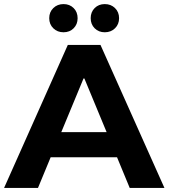

<svg xmlns="http://www.w3.org/2000/svg" viewBox="-29 -920 825 940"><path d="M544 -150H219L157 0H-9L303 -700H463L776 0H606ZM380 -536 271 -273H493L384 -536ZM212 -831Q212 -861 232 -880.5Q252 -900 282 -900Q312 -900 331.5 -880.5Q351 -861 351 -831Q351 -801 331.5 -781.5Q312 -762 282 -762Q252 -762 232 -781.5Q212 -801 212 -831ZM415 -831Q415 -861 434.5 -880.5Q454 -900 484 -900Q514 -900 534 -880.5Q554 -861 554 -831Q554 -801 534 -781.5Q514 -762 484 -762Q454 -762 434.5 -781.5Q415 -801 415 -831Z"/></svg>

Font: CMG Sans
Style: Bold
Weight: 700
Designer: Julieta Ulanovsky
Foundry: Julieta Ulanovsky
Version: Version 7.200